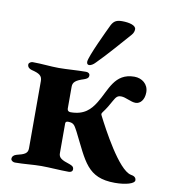

<svg xmlns="http://www.w3.org/2000/svg" viewBox="-77 -724 708 804"><g transform="rotate(10 276.5 -322.0)"><path d="M21 -10C21 -2 31 3 38 3C77 3 115 -2 150 -2C185 -2 229 2 267 2C275 2 283 -2 283 -11C283 -22 276 -26 265 -30C230 -41 217 -49 217 -68V-195C217 -201 221 -204 228 -204C254 -204 257 -192 270 -169C329 -53 347 14 465 14C511 14 548 3 548 -11C548 -24 538 -29 525 -31C472 -42 388 -202 362 -253C359 -260 358 -260 363 -268C377 -286 389 -307 397 -322C408 -342 414 -347 429 -347C448 -347 472 -331 492 -331C512 -331 529 -350 529 -382C529 -417 501 -438 469 -438C384 -438 371 -363 336 -307C315 -273 289 -245 231 -245C223 -245 217 -249 217 -258V-351C217 -370 228 -380 263 -391C274 -395 282 -399 282 -410C282 -419 274 -423 266 -423C227 -423 185 -419 150 -419C115 -419 78 -424 39 -424C32 -424 22 -419 22 -411C22 -401 29 -394 40 -391C73 -383 86 -375 86 -352V-66C86 -44 72 -38 39 -30C28 -27 21 -20 21 -10ZM263 -465C263 -456 268 -453 273 -453C280 -453 290 -458 300 -469C342 -511 388 -565 427 -609C435 -618 437 -627 437 -634C437 -650 410 -658 378 -658C355 -658 343 -652 333 -633C321 -608 263 -487 263 -465Z"/></g></svg>

Font: EB Garamond
Style: Bold
Weight: 700
Designer: Georg Duffner and Octavio Pardo
Foundry: Georg Duffner
Version: Version 1.000;PS 001.000;hotconv 1.0.88;makeotf.lib2.5.64775